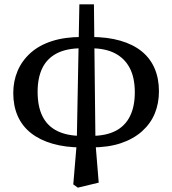

<svg xmlns="http://www.w3.org/2000/svg" viewBox="-20 -670 793 883"><path d="M317 178 333 -12 345 -650H412L419 -13L434 170L338 193ZM357 8Q281 8 222 -9Q163 -26 122.5 -58Q82 -90 61.5 -136.5Q41 -183 41 -242Q41 -297 61 -344Q81 -391 120.5 -426.5Q160 -462 219 -481Q278 -500 356 -500V-448Q286 -448 241 -424.5Q196 -401 174.5 -356.5Q153 -312 153 -248Q153 -180 175.5 -135Q198 -90 243.5 -67.5Q289 -45 357 -45ZM399 8V-45Q466 -45 510.5 -67.5Q555 -90 577.5 -135Q600 -180 600 -245Q600 -313 576.5 -357.5Q553 -402 508.5 -425Q464 -448 397 -448V-500Q474 -500 533 -483Q592 -466 631.5 -434Q671 -402 691 -355.5Q711 -309 711 -250Q711 -195 692 -148.5Q673 -102 633.5 -66.5Q594 -31 536 -11.5Q478 8 399 8Z"/></svg>

Font: Source Serif 4 Medium
Style: Regular
Weight: 500
Designer: Frank Grießhammer
Foundry: Adobe Systems Incorporated
Version: Version 4.004;hotconv 1.0.116;makeotfexe 2.5.65601